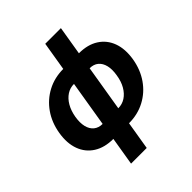

<svg xmlns="http://www.w3.org/2000/svg" viewBox="-251 -878 1232 1232"><g transform="rotate(-45 364.5 -262.5)"><path d="M248.5 11.7Q169.4 11.7 115.7 -22.5Q62 -56.6 39.6 -117.7Q17.1 -178.7 30.3 -260.3Q43.9 -342.3 86.9 -403.6Q129.9 -464.8 194.8 -499Q259.8 -533.2 338.9 -533.2H480.5Q560.1 -533.2 613.5 -499Q667 -464.8 689.5 -403.6Q711.9 -342.3 698.7 -260.7Q685.1 -179.2 642.3 -117.9Q599.6 -56.6 534.7 -22.5Q469.7 11.7 390.6 11.7ZM268.1 -105H410.2Q445.8 -105 475.1 -124Q504.4 -143.1 524.7 -178Q544.9 -212.9 552.2 -260.3Q560.5 -308.6 552 -343.5Q543.5 -378.4 520.5 -397.5Q497.6 -416.5 461.4 -416.5H319.3Q283.7 -416.5 254.4 -397.5Q225.1 -378.4 204.8 -343.5Q184.6 -308.6 176.3 -260.7Q168.5 -212.9 177 -178Q185.5 -143.1 209 -124Q232.4 -105 268.1 -105ZM216.8 204.1 371.1 -729H513.2L358.9 204.1Z"/></g></svg>

Font: Inter 28pt
Style: Bold Italic
Weight: 700
Italic angle: -9.3988°
Designer: Rasmus Andersson
Foundry: rsms
Version: Version 4.001;git-66647c0bb